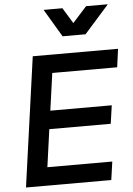

<svg xmlns="http://www.w3.org/2000/svg" viewBox="-64 -1051 762 1099"><g transform="rotate(-5 317.0 -502.0)"><path d="M40 0 144 -745H634L620 -640H247L217 -426H570L555 -321H202L172 -105H545L530 0ZM324 -844 229 -1004H337L392 -914L473 -1004H598L456 -844Z"/></g></svg>

Font: Plus Jakarta Sans SemiBold
Style: Italic
Weight: 600
Italic angle: -8°
Designer: Gumpita Rahayu
Foundry: Tokotype
Version: Version 2.071; ttfautohint (v1.8.4.7-5d5b);gftools[0.9.29]